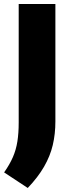

<svg xmlns="http://www.w3.org/2000/svg" viewBox="-38 -760 350 955"><path d="M100 175 -17.5 97.5Q10 58.5 26 21.8Q42 -15 48.5 -56.5Q55 -98 55 -151V-740H237.5V-156Q237.5 -93.5 224.5 -38.5Q211.5 16.5 181.2 69Q151 121.5 100 175Z"/></svg>

Font: Encode Sans SC SemiCondensed ExtraBold
Style: Regular
Weight: 800
Width: 4
Designer: Multiple Designers
Foundry: Impallari Type
Version: Version 3.002